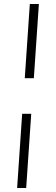

<svg xmlns="http://www.w3.org/2000/svg" viewBox="-20 -713 276 953"><path d="M103 -325 128 -693H173L148 -325ZM65 220 90 -148H135L110 220Z"/></svg>

Font: Ancizar Sans Thin
Style: Italic
Weight: 100
Italic angle: -4°
Designer: Cesar Puertas, Viviana Monsalve, Julian Moncada, Julian Prieto, Jose Castro, Mariel Hernandez, Felipe Aragon, Sara Alarc
Version: Version 8.100